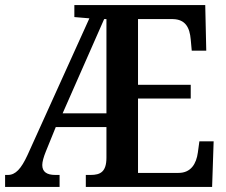

<svg xmlns="http://www.w3.org/2000/svg" viewBox="-20 -734 889 754"><path d="M0 0H214V-47H197C164 -47 146 -59 146 -86C146 -98 151 -117 160 -139L199 -235H398V-115C398 -59 374 -47 336 -47H317V0H813L819 -179H763L757 -135C751 -91 730 -55 681 -55H522V-347H729V-401H522V-659H659C708 -658 725 -626 729 -579L733 -535H790L786 -714H272V-667L331 -662L88 -125C63 -71 41 -47 11 -47H0ZM226 -289 389 -659H398V-289Z"/></svg>

Font: Noto Serif Ethiopic Condensed SemiBold
Style: Regular
Weight: 600
Width: 3
Designer: Monotype Design Team
Foundry: Monotype Imaging Inc.
Version: Version 2.102